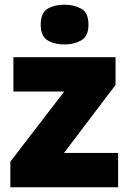

<svg xmlns="http://www.w3.org/2000/svg" viewBox="-20 -796 547 816"><path d="M482 0H24V-109L253 -407H37V-553H471V-435L252 -146H482ZM254 -776Q295 -776 325.5 -759Q356 -742 356 -691Q356 -642 325.5 -624.5Q295 -607 254 -607Q212 -607 182.5 -624.5Q153 -642 153 -691Q153 -742 182.5 -759Q212 -776 254 -776Z"/></svg>

Font: Noto Sans Cherokee Black
Style: Regular
Weight: 900
Designer: Monotype Design Team
Foundry: Monotype Imaging Inc.
Version: Version 2.001; ttfautohint (v1.8.4.7-5d5b)